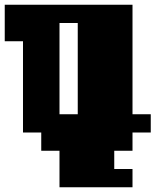

<svg xmlns="http://www.w3.org/2000/svg" viewBox="-20 -559 656 810"><path d="M308 -77V-462H231V-77ZM77 0V-385H0V-539H539V-77H616V0H539V77H462V154H539V231H231V77H154V0Z"/></svg>

Font: Coral Pixels
Style: Regular
Weight: 400
Designer: Tanukizamurai
Foundry: TanukiFont
Version: Version 1.000; ttfautohint (v1.8.4.7-5d5b)